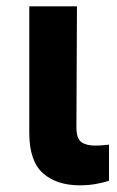

<svg xmlns="http://www.w3.org/2000/svg" viewBox="-20 -565 361 592"><path d="M70.3 -545.5H217.3L215.6 -170.8Q215.9 -138.1 230.6 -127.1Q245.4 -116.1 273.1 -116.1Q287.3 -116.1 297.6 -117.2Q307.9 -118.3 316.1 -119V-7.8Q297.2 -1.4 274.3 2.5Q251.4 6.4 226.2 6.4Q154.8 6.4 112.9 -30.5Q71 -67.5 70.3 -152.7Z"/></svg>

Font: InterMG
Style: Bold
Weight: 700
Designer: Rasmus Andersson
Foundry: rsms
Version: Version 3.019;December 26, 2023;FontCreator 15.0.0.2955 64-b